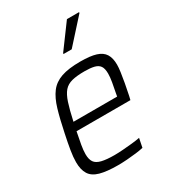

<svg xmlns="http://www.w3.org/2000/svg" viewBox="-180 -824 832 929"><g transform="rotate(-30 236.5 -360.0)"><path d="M203 8Q141 8 103.5 -2.5Q66 -13 50 -38.5Q34 -64 34 -106Q34 -134 40 -170.5Q46 -207 56 -254Q71 -327 86 -377.5Q101 -428 124.5 -459Q148 -490 188.5 -504Q229 -518 295 -518Q350 -518 382 -508Q414 -498 428 -475.5Q442 -453 442 -416Q442 -400 438.5 -375Q435 -350 429.5 -319.5Q424 -289 417 -256L412 -235H111Q103 -196 98 -167Q93 -138 93 -117Q93 -88 104 -72Q115 -56 142 -49.5Q169 -43 213 -43Q235 -43 260.5 -45Q286 -47 311.5 -49.5Q337 -52 357 -56L347 -6Q330 -2 306 1Q282 4 255 6Q228 8 203 8ZM121 -282H365L368 -299Q374 -328 378.5 -354.5Q383 -381 383 -400Q383 -429 373 -443Q363 -457 342 -462Q321 -467 289 -467Q246 -467 218.5 -460Q191 -453 174.5 -434Q158 -415 146 -378.5Q134 -342 121 -282ZM243 -590 244 -595 342 -728H410L409 -723L289 -590Z"/></g></svg>

Font: Saira SemiCondensed Light
Style: Italic
Weight: 300
Width: 4
Italic angle: -12°
Designer: Hector Gatti with collaboration of the Omnibus-Type team
Foundry: Omnibus-Type
Version: Version 1.101